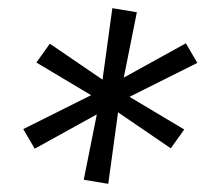

<svg xmlns="http://www.w3.org/2000/svg" viewBox="-20 -575 540 470"><path d="M245 -125 185 -135 217 -295 65 -211 37 -259 203 -342 69 -422 102 -468 231 -380 255 -555 315 -545 283 -385 435 -469 463 -421 297 -338 431 -258 398 -212 269 -300Z"/></svg>

Font: Iosevka SS04 Light Oblique
Style: Regular
Weight: 300
Italic angle: -9°
Monospace: yes
Designer: Belleve Invis
Foundry: Belleve Invis
Version: Version 19.0.0; ttfautohint (v1.8.4)